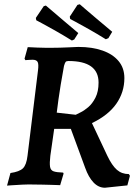

<svg xmlns="http://www.w3.org/2000/svg" viewBox="-20 -864 650 900"><path d="M234 -260 216 -134Q212 -100 214.5 -83Q217 -66 231 -61Q245 -56 276 -55L278 -50L262 4Q262 4 250 3.5Q238 3 219 2.5Q200 2 179.5 1.5Q159 1 142 1Q115 0 85 1.5Q55 3 34 4.5Q13 6 13 6L29 -53Q71 -59 87.5 -75Q104 -91 109 -134L158 -533Q162 -563 156.5 -573.5Q151 -584 132 -584Q123 -584 111 -583Q99 -582 99 -582L95 -589L110 -643Q110 -643 122.5 -642.5Q135 -642 154 -641Q173 -640 192.5 -640Q212 -640 226 -640Q240 -640 260.5 -640.5Q281 -641 301 -642Q321 -643 334.5 -643.5Q348 -644 348 -644Q412 -644 460.5 -627Q509 -610 536 -577.5Q563 -545 563 -498Q563 -432 525.5 -378Q488 -324 411 -287L483 -134Q505 -88 528 -68Q551 -48 584 -48L589 -40L577 5L472 16Q442 16 418.5 -8.5Q395 -33 379 -78L312 -260ZM335 -326Q340 -329 357 -337Q374 -345 393.5 -361.5Q413 -378 427.5 -406.5Q442 -435 442 -477Q442 -578 301 -578Q291 -578 287.5 -573.5Q284 -569 280 -555Q271 -505 264.5 -466.5Q258 -428 254 -397.5Q250 -367 246 -336ZM476 -680Q434 -706 396 -727.5Q358 -749 333.5 -762Q309 -775 309 -775L307 -786L343 -841L354 -844Q354 -844 376.5 -824.5Q399 -805 434 -775.5Q469 -746 506 -715L488 -685ZM317 -674Q275 -700 237 -721.5Q199 -743 174.5 -756Q150 -769 150 -769L148 -780L185 -835L195 -838Q195 -838 218 -818.5Q241 -799 276 -769Q311 -739 347 -709L328 -679Z"/></svg>

Font: Alegreya SemiBold
Style: Italic
Weight: 600
Italic angle: -7°
Designer: Juan Pablo del Peral
Foundry: Huerta Tipografica
Version: Version 2.009